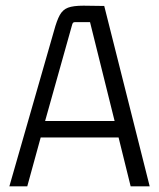

<svg xmlns="http://www.w3.org/2000/svg" viewBox="-20 -656 560 676"><path d="M507 0H440L395 -182L407 -172H113L126 -182L76 0H13L170 -547Q180 -584 190.5 -603Q201 -622 219.5 -629Q238 -636 274 -636L347 -635ZM234 -569 136 -220 129 -230H394L386 -220L297 -578H243Q239 -578 237 -575.5Q235 -573 234 -569Z"/></svg>

Font: Gemunu Libre ExtraLight Light
Style: Regular
Weight: 300
Version: Version 1.100